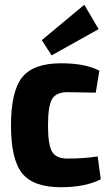

<svg xmlns="http://www.w3.org/2000/svg" viewBox="-20 -772 460 804"><path d="M393 -650 196 -540 155 -604 333 -752ZM236 -507Q337 -507 396 -476L381 -384Q285 -386 262 -386Q215 -386 198 -357Q181 -328 181 -247Q181 -166 198 -137Q215 -108 262 -108Q334 -108 389 -117L402 -21Q336 12 235 12Q120 12 73 -46Q26 -104 26 -247Q26 -390 73 -448.5Q120 -507 236 -507Z"/></svg>

Font: exo2condensed_b
Style: Bold
Weight: 700
Width: 3
Designer: Natanael Gama
Version: Version 1.001;PS 001.001;hotconv 1.0.70;makeotf.lib2.5.58329